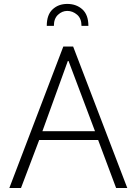

<svg xmlns="http://www.w3.org/2000/svg" viewBox="-20 -944 681 964"><path d="M214.8 -814H250.5Q250.5 -851.1 271.5 -870.1Q292 -889.2 317.9 -889.2Q344.7 -889.2 367.2 -870.1Q389.2 -851.1 389.2 -814H423.8Q423.8 -869.6 393.6 -897Q363.3 -924.3 317.9 -924.3Q272.9 -924.3 244.1 -897Q214.8 -870.1 214.8 -814ZM347.2 -710.4H297.9L26.9 0H85.4L176.8 -241.2H472.7L563 0H619.1ZM457 -285.2H192.9L322.3 -642.6Z"/></svg>

Font: My Font
Style: ExtraLight
Weight: 500
Designer: Vernon Adams
Foundry: newtypography
Version: Version 0.001